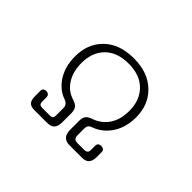

<svg xmlns="http://www.w3.org/2000/svg" viewBox="-130 -981 1261 1261"><g transform="rotate(45 500.0 -350.5)"><path d="M502 -702.1Q365.2 -702.1 289.1 -624Q218.8 -551.8 218.8 -437.5Q218.8 -335.9 269.5 -265.6Q311.5 -209 370.1 -189.5Q386.7 -183.6 395.5 -172.9Q405.3 -161.1 405.3 -141.6V-73.2Q405.3 -60.5 399.4 -53.7Q392.6 -45.9 377 -45.9H303.7Q290 -45.9 283.2 -52.7Q276.4 -60.5 276.4 -73.2V-117.2Q276.4 -129.9 266.6 -136.7Q258.8 -143.6 247.1 -143.6Q234.4 -143.6 226.6 -137.7Q217.8 -129.9 217.8 -117.2V-67.4Q217.8 -32.2 231.4 -15.6Q246.1 1 278.3 1H395.5Q434.6 1 450.2 -17.6Q465.8 -34.2 465.8 -74.2V-156.2Q465.8 -188.5 452.1 -204.1Q439.5 -218.8 408.2 -228.5Q353.5 -246.1 320.3 -293Q279.3 -350.6 279.3 -437.5Q279.3 -532.2 334 -590.8Q393.6 -653.3 502 -653.3Q609.4 -653.3 668.9 -590.8Q724.6 -532.2 724.6 -437.5Q724.6 -350.6 683.6 -294.9Q649.4 -249 592.8 -228.5Q560.5 -217.8 549.8 -203.1Q537.1 -187.5 537.1 -156.2V-74.2Q537.1 -36.1 554.7 -17.6Q571.3 1 606.4 1H723.6Q753.9 1 770.5 -15.6Q787.1 -33.2 787.1 -67.4V-117.2Q787.1 -129.9 777.3 -137.7Q768.6 -143.6 756.8 -143.6Q745.1 -143.6 736.3 -137.7Q727.5 -129.9 727.5 -117.2V-73.2Q727.5 -59.6 718.8 -52.7Q710.9 -45.9 698.2 -45.9H633.8Q615.2 -45.9 606.4 -53.7Q597.7 -61.5 596.7 -81.1V-141.6Q596.7 -162.1 603.5 -171.9Q611.3 -182.6 632.8 -189.5Q691.4 -210.9 733.4 -265.6Q786.1 -335.9 786.1 -437.5Q786.1 -551.8 713.9 -624Q636.7 -702.1 502 -702.1Z"/></g></svg>

Font: GulimChe
Style: Regular
Weight: 400
Monospace: yes
Version: Version 2.21